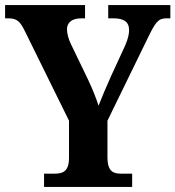

<svg xmlns="http://www.w3.org/2000/svg" viewBox="-20 -734 689 754"><path d="M153 0H499V-52H457C427 -52 402 -58 402 -117V-260L560 -584C590 -646 601 -662 633 -662H649V-714H405V-662H425C466 -662 487 -649 487 -615C487 -604 484 -583 471 -554L417 -437C397 -393 380 -352 367 -319C357 -350 345 -380 326 -421L257 -564C249 -581 243 -603 243 -619C243 -645 262 -662 299 -662H314V-714H0V-662H12C49 -662 60 -648 79 -609L251 -260V-115C251 -58 225 -52 192 -52H153Z"/></svg>

Font: Noto Serif Tamil SemiCondensed
Style: Bold
Weight: 700
Width: 4
Designer: Indian Type Foundry, Tom Grace, and the Monotype Design Team
Foundry: Monotype Imaging Inc.
Version: Version 2.004